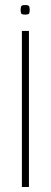

<svg xmlns="http://www.w3.org/2000/svg" viewBox="-20 -743 202 763"><path d="M67 -620H95V0H67ZM80 -685Q66 -685 64 -690Q62 -695 62 -703Q62 -712 64 -717.5Q66 -723 80 -723Q94 -723 96 -717.5Q98 -712 98 -703Q98 -695 96 -690Q94 -685 80 -685Z"/></svg>

Font: Smooch Sans Thin ExtraLight
Style: Regular
Weight: 250
Version: Version 1.010